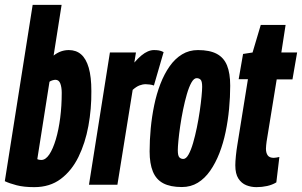

<svg xmlns="http://www.w3.org/2000/svg" viewBox="-33 -760 1243 790"><path d="M220.5 -740 187.6 -531.4Q203.3 -543.6 218.7 -548.8Q234.1 -554 250.1 -554Q280.3 -554 300.8 -536.2Q321.3 -518.4 332.1 -481.2Q342.9 -443.9 342.9 -385.2Q343.6 -312 330.7 -241.7Q317.8 -171.4 289.9 -114.4Q261.9 -57.4 217 -23.7Q172.1 10 108.1 10Q65.1 10 35.5 2.3Q5.9 -5.4 -13.2 -14.5L101.4 -740ZM194.9 -431.7Q190.3 -431.7 182.8 -429.5Q175.3 -427.4 170.6 -423.6L120.5 -105.2Q124.3 -103.3 128.8 -102.6Q133.2 -101.8 136.9 -101.8Q154.6 -101.8 169.8 -124.4Q184.9 -147 196.7 -186.4Q208.4 -225.7 214.7 -275Q221 -324.3 221 -378Q221 -400.4 215.3 -416Q209.6 -431.7 194.9 -431.7Z M526.4 -544 519.7 -502.6Q535.2 -520.5 548.9 -531.8Q562.5 -543 575.4 -548.5Q588.3 -554 600.5 -554Q611.5 -554 620.7 -552.5Q629.8 -551 640.2 -545.6L600.3 -408.2Q592 -411.2 582.5 -412.3Q572.9 -413.5 566.7 -413.5Q553.7 -413.5 540.8 -408.5Q527.8 -403.5 512.9 -390.2L450.1 0H333.1L419.2 -544Z M715.2 9.6Q667.8 9.6 638.6 -5.9Q609.4 -21.4 596 -54.2Q582.6 -87 582.6 -137Q582.6 -183.2 587.2 -231.7Q591.8 -280.2 601.5 -327.1Q611.2 -374 627.1 -415Q643 -456 665 -487.3Q687 -518.6 716.1 -536.3Q745.2 -554 781.6 -554Q829.6 -554 858.8 -538.5Q888 -523 901.1 -490.8Q914.2 -458.6 914.2 -407.2Q914.2 -361 909.6 -312.4Q905 -263.8 895.3 -217.1Q885.6 -170.4 869.7 -129.7Q853.8 -89 831.8 -57.4Q809.8 -25.8 780.9 -8.1Q752 9.6 715.2 9.6ZM721.2 -106Q732.6 -106 742.7 -124Q752.8 -142 761.4 -171.5Q770 -201 777 -235.2Q784 -269.4 788.9 -303Q793.8 -336.6 796.3 -363.3Q798.8 -390 798.8 -402.8Q798.8 -425.6 792.5 -432Q786.2 -438.4 776.2 -438.4Q764.8 -438.4 754.7 -420.4Q744.6 -402.4 736 -372.9Q727.4 -343.4 720.4 -309.2Q713.4 -275 708.5 -241.4Q703.6 -207.8 701.1 -181.4Q698.6 -155 698.6 -142.2Q698.6 -119.4 704.9 -112.7Q711.2 -106 721.2 -106Z M1116.5 -114.1 1104 -9.6Q1087.1 0.7 1066.1 5.3Q1045.1 10 1022.1 10Q1000 10 980.3 2.1Q960.5 -5.9 947.8 -25.4Q935.2 -44.9 935.2 -79.9Q935.2 -95.1 937.6 -118.9Q940 -142.6 943.4 -162.6L987.1 -434H949L967.1 -538L1006.2 -544L1039.9 -657.3H1142.1L1124.6 -544H1189.5L1170.4 -433.3H1105.5L1063.9 -177.3Q1062.9 -168.8 1062.1 -161.6Q1061.3 -154.4 1061.3 -148.2Q1061.3 -130.8 1068.6 -120.7Q1075.8 -110.5 1093.7 -110.5Q1098.9 -110.5 1104.3 -111.7Q1109.6 -112.8 1116.5 -114.1Z"/></svg>

Font: Georama ExtraCondensed Thin
Style: Italic
Weight: 100
Width: 2
Italic angle: -9°
Designer: Jean-Baptiste Levee
Foundry: Production Type
Version: Version 1.001